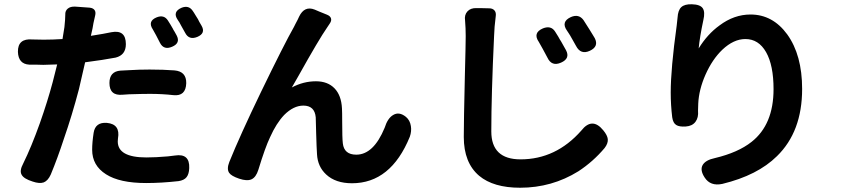

<svg xmlns="http://www.w3.org/2000/svg" viewBox="-20 -816 3960 900"><path d="M133 35Q92 22 82 4Q70 -15 89 -50Q127 -127 167 -239Q203 -341 227 -431L248 -514L183 -512Q170 -512 146 -513Q126 -513 117 -513Q66 -516 64 -573Q63 -637 132 -631Q149 -630 185 -630Q228 -630 273 -633L282 -689Q286 -727 286 -747Q285 -765 297.5 -775.5Q310 -786 332 -785L360 -783L401 -780Q417 -778 423.5 -768.5Q430 -759 426 -743Q416 -701 414 -684L406 -648Q470 -658 502 -665Q570 -678 570 -609Q570 -558 522 -546Q464 -535 379 -524L350 -398Q318 -276 279 -164Q250 -75 218 2Q205 31 185 39Q165 46 133 35ZM665 42Q541 42 477 1Q412 -40 412 -114Q412 -149 419 -194Q427 -244 481 -240Q545 -234 533 -167Q532 -162 532 -153Q532 -78 666 -78Q710 -78 767 -83Q789 -85 800 -87Q870 -98 867 -28Q866 0 854.5 14.5Q843 29 817 33Q736 42 665 42ZM793 -370Q741 -376 682 -376Q647 -376 585 -374Q575 -374 555 -372Q493 -366 493 -427Q493 -481 545 -485Q571 -487 584 -487Q632 -490 681 -490Q746 -490 798 -486Q854 -481 853 -426Q851 -364 793 -370ZM730 -615Q727 -621 721 -632.5Q715 -644 712 -650Q710 -653 707 -659Q700 -672 697 -677Q670 -717 715 -735Q749 -748 767 -720Q780 -700 790 -682Q792 -677 798 -668Q805 -656 808 -650Q827 -614 787 -597Q748 -580 730 -615ZM848 -662Q836 -684 829 -696Q827 -701 821.5 -710Q816 -719 813 -723Q787 -761 832 -780Q864 -792 882 -767Q888 -759 898 -742Q905 -731 908 -726Q910 -722 914 -714Q922 -701 925 -695Q945 -660 905 -643Q866 -627 848 -662Z M1630 43Q1553 43 1509 2Q1469 -35 1466 -93Q1464 -121 1462 -191Q1461 -247 1460 -266Q1455 -321 1402 -321Q1356 -321 1312 -277Q1275 -238 1246 -173Q1223 -125 1191 -20Q1180 15 1159 24.5Q1138 34 1101 21.5Q1064 9 1054 -6Q1042 -24 1055 -57Q1105 -181 1203 -384Q1312 -609 1358 -690Q1360 -694 1365 -704Q1377 -726 1382 -738Q1407 -790 1455 -771L1476 -762L1513 -747Q1528 -741 1531.5 -730Q1535 -719 1526 -706Q1520 -697 1514 -688Q1475 -632 1379 -460Q1358 -423 1348 -406Q1402 -435 1461 -435Q1516 -435 1548 -402Q1580 -369 1583 -308Q1584 -291 1584 -246Q1584 -169 1587 -144Q1593 -91 1650 -91Q1731 -91 1783 -217Q1797 -262 1823 -277Q1851 -294 1883 -268Q1902 -252 1906 -225Q1910 -201 1901 -175Q1812 43 1630 43Z M2418 64Q2293 64 2226 8Q2154 -53 2154 -174Q2154 -247 2159 -458Q2163 -610 2163 -647Q2163 -684 2160 -720Q2156 -746 2171 -762.5Q2186 -779 2214 -778H2230L2273 -777Q2289 -777 2297.5 -767.5Q2306 -758 2304 -742Q2297 -688 2296 -647Q2283 -371 2283 -200Q2283 -69 2420 -69Q2586 -69 2705 -204Q2756 -269 2808 -205Q2827 -182 2829 -164Q2831 -144 2814 -122Q2760 -58 2691 -13Q2567 64 2418 64ZM2546 -546Q2538 -561 2524 -587Q2512 -609 2506 -619Q2476 -662 2525 -683Q2563 -698 2582 -668Q2587 -660 2597 -644Q2605 -629 2610 -622Q2626 -594 2633 -581Q2654 -542 2610 -522.5Q2566 -503 2546 -546ZM2680 -601Q2674 -612 2662 -633Q2659 -638 2658 -640Q2654 -648 2644 -663Q2640 -669 2638 -672Q2608 -714 2656 -736Q2693 -752 2715 -722Q2717 -718 2722 -711Q2736 -689 2743 -678Q2749 -669 2759 -652Q2765 -642 2768 -637Q2788 -598 2745 -578Q2702 -558 2680 -601Z M3283 16Q3260 -19 3274 -43Q3288 -66 3331 -75Q3440 -101 3503 -151Q3606 -232 3606 -398Q3606 -510 3571 -571.5Q3536 -633 3474 -633Q3419 -633 3366 -583Q3319 -538 3287 -466Q3256 -396 3253 -330Q3252 -320 3252 -297Q3255 -265 3240 -245Q3225 -225 3194.5 -223Q3164 -221 3150 -230Q3135 -239 3131 -266Q3124 -324 3124 -382Q3124 -494 3152 -696Q3154 -709 3156 -733Q3158 -768 3173.5 -782.5Q3189 -797 3223 -796Q3262 -795 3274 -777.5Q3286 -760 3277 -722Q3260 -642 3255 -589Q3296 -656 3353 -697Q3421 -748 3498 -748Q3602 -748 3670 -655Q3740 -558 3740 -399Q3740 -199 3622 -84Q3531 6 3366 46Q3310 58 3283 16Z"/></svg>

Font: GenSenRounded2 TW B
Style: Regular
Weight: 700
Version: Version 2.000;PS 2;hotconv 16.6.51;makeotf.lib2.5.65220 DEVE